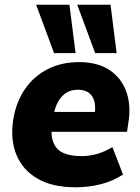

<svg xmlns="http://www.w3.org/2000/svg" viewBox="-20 -782 592 813"><path d="M299 11Q202 11 139 -25.5Q76 -62 49.5 -126.5Q23 -191 36 -275Q48 -350 85.5 -404.5Q123 -459 181.5 -489Q240 -519 315 -519Q393 -519 443.5 -485.5Q494 -452 515 -393.5Q536 -335 523 -259L518 -224H177L190 -308H400L380 -290Q389 -347 370 -374.5Q351 -402 310 -402Q280 -402 259 -388Q238 -374 225 -349.5Q212 -325 207 -294L200 -250Q192 -188 220.5 -154.5Q249 -121 325 -121Q359 -121 390.5 -130Q422 -139 456 -159L501 -43Q458 -15 407 -2Q356 11 299 11ZM383 -557 307 -762H448L474 -557ZM209 -557 133 -762H274L300 -557Z"/></svg>

Font: Mulish ExtraLight Black
Style: Italic
Weight: 900
Italic angle: -9°
Version: Version 3.603